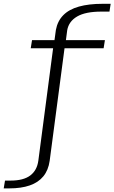

<svg xmlns="http://www.w3.org/2000/svg" viewBox="-124 -808 616 1034"><path d="M-104 206.5H-73.5Q-9.5 206.5 36.5 190.5Q82.5 174.5 109.5 141.5Q136.5 108.5 143.5 58L223.5 -548H434L441 -592H231L238 -645.5Q246.5 -693 291.5 -719.2Q336.5 -745.5 421.5 -745.5H465.5L472 -787.5H429Q354 -787.5 300.8 -772.5Q247.5 -757.5 216.8 -726.2Q186 -695 177 -647L169.5 -592H48.5L41.5 -548H162L82.5 57Q75.5 109.5 39 137Q2.5 164.5 -66.5 164.5H-97Z"/></svg>

Font: Anybody UltraCondensed Thin Light
Style: Regular
Weight: 300
Version: Version 1.111